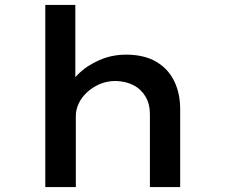

<svg xmlns="http://www.w3.org/2000/svg" viewBox="-20 -760 913 780"><path d="M164 0V-740H286V-393L251 -385Q263 -424 297.5 -458.5Q332 -493 383 -515.5Q434 -538 492 -538Q565 -538 614 -509.5Q663 -481 687.5 -431Q712 -381 712 -316V0H589V-296Q589 -338 571 -368Q553 -398 522 -414Q491 -430 449 -431Q414 -431 384.5 -418Q355 -405 333 -384.5Q311 -364 299.5 -339Q288 -314 288 -289V0H226Q199 0 183.5 0Q168 0 164 0Z"/></svg>

Font: Lexend Mega Medium
Style: Regular
Weight: 500
Version: Version 1.007